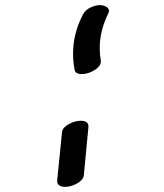

<svg xmlns="http://www.w3.org/2000/svg" viewBox="-20 -684 640 749"><path d="M405 -642Q405 -637 402 -631Q369 -563 369 -497Q369 -471 373 -450Q377 -429 351 -412Q325 -395 299 -395Q274 -395 271 -412Q265 -444 265 -474Q265 -555 304 -628Q312 -644 331.5 -654Q351 -664 370 -664Q383 -664 394 -658Q405 -652 405 -642ZM295 -213Q326 -213 325 -189L307 0Q305 18 281 31.5Q257 45 233 45Q219 45 210.5 38.5Q202 32 203 20L222 -169Q224 -186 248 -199.5Q272 -213 295 -213Z"/></svg>

Font: Sedgwick Ave
Style: Regular
Weight: 400
Designer: Kevin Burke, Pedro Vergani
Foundry: Google, Inc.
Version: Version 1.000